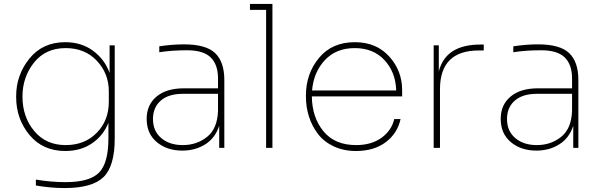

<svg xmlns="http://www.w3.org/2000/svg" viewBox="-20 -750 3056 974"><path d="M308 204Q237 204 162 191V161Q240 174 312 174Q435 174 482.5 125.5Q530 77 530 -48V-127Q504 -62 447 -23Q390 16 311 16Q197 16 129.5 -65.5Q62 -147 62 -257V-263Q62 -369 129 -452.5Q196 -536 311 -536Q393 -536 452 -492.5Q511 -449 536 -380V-520H562V-47Q562 93 505 148.5Q448 204 308 204ZM313 -14Q410 -14 471 -76.5Q532 -139 532 -233V-287Q532 -377 471.5 -441.5Q411 -506 313 -506Q211 -506 152.5 -432.5Q94 -359 94 -260Q94 -157 153.5 -85.5Q213 -14 313 -14Z M905 14Q827 14 775.5 -29Q724 -72 724 -147Q724 -218 774 -260Q824 -302 913 -302H1086V-352Q1086 -422 1049 -458.5Q1012 -495 929 -495Q851 -495 788 -485V-515Q853 -525 913 -525Q1025 -525 1071.5 -480.5Q1118 -436 1118 -344V0H1092V-112Q1072 -50 1021.5 -18Q971 14 905 14ZM907 -14Q979 -14 1031 -56Q1083 -98 1086 -188V-274H907Q835 -274 795.5 -239.5Q756 -205 756 -146Q756 -85 798 -49.5Q840 -14 907 -14Z M1330 0V-700H1248V-730H1362V0Z M1786 16Q1723 16 1673 -7.5Q1623 -31 1593 -70.5Q1563 -110 1547.5 -158Q1532 -206 1532 -260V-266Q1532 -376 1598 -456Q1664 -536 1780 -536Q1889 -536 1954.5 -463.5Q2020 -391 2020 -293V-261H1562Q1563 -155 1620.5 -84.5Q1678 -14 1786 -14Q1865 -14 1916 -51.5Q1967 -89 1980 -146H2012Q1996 -73 1936.5 -28.5Q1877 16 1786 16ZM1780 -506Q1685 -506 1628 -445Q1571 -384 1563 -291H1990Q1987 -384 1930.5 -445Q1874 -506 1780 -506Z M2180 0V-520H2206V-388Q2241 -524 2417 -524H2434V-494H2409Q2212 -494 2212 -297V0Z M2701 14Q2623 14 2571.5 -29Q2520 -72 2520 -147Q2520 -218 2570 -260Q2620 -302 2709 -302H2882V-352Q2882 -422 2845 -458.5Q2808 -495 2725 -495Q2647 -495 2584 -485V-515Q2649 -525 2709 -525Q2821 -525 2867.5 -480.5Q2914 -436 2914 -344V0H2888V-112Q2868 -50 2817.5 -18Q2767 14 2701 14ZM2703 -14Q2775 -14 2827 -56Q2879 -98 2882 -188V-274H2703Q2631 -274 2591.5 -239.5Q2552 -205 2552 -146Q2552 -85 2594 -49.5Q2636 -14 2703 -14Z"/></svg>

Font: Sora Thin
Style: Regular
Weight: 32
Designer: Jonathan Barnbrook, Julián Moncada
Foundry: Barnbrook Fonts
Version: Version 2.000